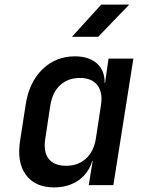

<svg xmlns="http://www.w3.org/2000/svg" viewBox="-20 -805 640 835"><path d="M215 10Q132 10 92 -45.5Q52 -101 68 -197L92 -352Q107 -448 165 -504Q223 -560 306 -560Q367 -560 401.5 -529Q436 -498 435 -445H437L452 -550H560L473 0H366L383 -105H381Q365 -51 321 -20.5Q277 10 215 10ZM268 -84Q319 -84 353.5 -115Q388 -146 397 -203L419 -347Q428 -403 403.5 -434.5Q379 -466 328 -466Q276 -466 242 -435Q208 -404 199 -347L177 -203Q168 -145 191.5 -114.5Q215 -84 268 -84ZM293 -645 420 -785H542L407 -645Z"/></svg>

Font: NKDuy Mono SemiBold
Style: Italic
Weight: 600
Italic angle: -9°
Monospace: yes
Designer: NKDuy
Foundry: NKDuy
Version: Version 2.251; ttfautohint (v1.8.4.7-5d5b)